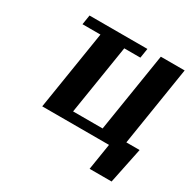

<svg xmlns="http://www.w3.org/2000/svg" viewBox="-153 -681 992 991"><g transform="rotate(30 343.5 -185.5)"><path d="M97 -471H204L129 0H527L502 157H633L677 -56H598L673 -528H531L456 -57H280L346 -471H442L451 -528H106Z"/></g></svg>

Font: Aerodynamic
Style: Obl
Weight: 500
Designer: Google
Version: Version 2.000980; 2014